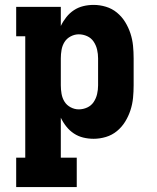

<svg xmlns="http://www.w3.org/2000/svg" viewBox="-20 -558 640 783"><path d="M46 205V85H83V-410H46V-530H228V-452Q237 -471 250.5 -488Q264 -505 281.5 -516.5Q299 -528 319.5 -533Q340 -538 362 -538Q387 -538 412 -530.5Q437 -523 457 -506.5Q477 -490 490.5 -468Q504 -446 512 -421.5Q520 -397 522.5 -371.5Q525 -346 525 -320V-210Q525 -184 522.5 -158.5Q520 -133 512 -108.5Q504 -84 490.5 -62Q477 -40 457 -23.5Q437 -7 412 0.5Q387 8 362 8Q340 8 319.5 3Q299 -2 281.5 -13.5Q264 -25 250.5 -42Q237 -59 228 -78V85H293V205ZM301 -112Q319 -112 335.5 -119.5Q352 -127 362 -142Q372 -157 376 -174.5Q380 -192 380 -210V-320Q380 -338 376 -355.5Q372 -373 362 -388Q352 -403 335.5 -410.5Q319 -418 301 -418Q284 -418 268 -409.5Q252 -401 243 -386.5Q234 -372 231 -354.5Q228 -337 228 -320V-210Q228 -193 231 -175.5Q234 -158 243 -143.5Q252 -129 268 -120.5Q284 -112 301 -112Z"/></svg>

Font: Iosevka Curly Slab HvEx
Style: Regular
Weight: 900
Width: 7
Monospace: yes
Designer: Belleve Invis
Foundry: Belleve Invis
Version: Version 11.1.0; ttfautohint (v1.8.3)